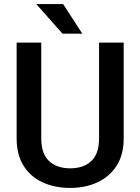

<svg xmlns="http://www.w3.org/2000/svg" viewBox="-20 -922 694 952"><path d="M471.2 -710.9H593.3V-235.8Q593.3 -154.8 558.1 -100.1Q522.9 -45.4 462.9 -17.8Q402.8 9.8 328.1 9.8Q251.5 9.8 191.4 -17.8Q131.3 -45.4 96.9 -100.1Q62.5 -154.8 62.5 -235.8V-710.9H184.6V-235.8Q184.6 -159.2 223.4 -123.3Q262.2 -87.4 328.1 -87.4Q394 -87.4 432.6 -123.3Q471.2 -159.2 471.2 -235.8ZM293 -901.9 388.2 -754.9H290L159.7 -901.9Z"/></svg>

Font: Vazirmatn RD FD Medium
Style: Regular
Weight: 500
Designer: Saber Rastikerdar
Foundry: Saber Rastikerdar
Version: Version 33.003